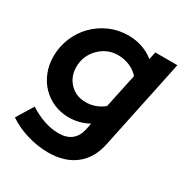

<svg xmlns="http://www.w3.org/2000/svg" viewBox="-172 -660 964 1010"><g transform="rotate(30 310.0 -155.5)"><path d="M262 3Q213 3 171 -15Q129 -33 98 -65Q67 -97 49.5 -141Q32 -185 32 -236Q32 -296 54.5 -349.5Q77 -403 116 -442.5Q155 -482 207.5 -505Q260 -528 320 -528Q366 -528 406 -514Q446 -500 476 -475L486 -521H620L505 26Q486 118 422.5 167.5Q359 217 260 217Q196 217 131 197.5Q66 178 17 144L79 43Q122 71 167.5 86.5Q213 102 256 102Q305 102 334 79Q363 56 373 11L381 -28Q354 -13 323.5 -5Q293 3 262 3ZM164 -248Q164 -189 202 -150Q240 -111 298 -111Q329 -111 356.5 -121Q384 -131 407 -150L451 -357Q430 -382 396.5 -396.5Q363 -411 325 -411Q258 -411 211 -363Q164 -315 164 -248Z"/></g></svg>

Font: Red Hat Display
Style: Bold Italic
Weight: 700
Italic angle: -12°
Designer: Pentagram / MCKL
Foundry: Pentagram / MCKL
Version: Version 1.003; Red Hat Display Bold Italic